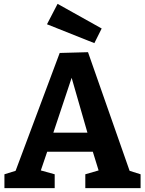

<svg xmlns="http://www.w3.org/2000/svg" viewBox="-20 -977 753 997"><path d="M264 -72V0H3V-72L61 -90L290 -702L437 -706L653 -90L710 -72V0H423V-72L492 -92L462 -189H225L192 -92ZM257 -288H434L352 -573ZM470 -753 224 -851 279 -957 508 -829Z"/></svg>

Font: Bitter
Style: Bold
Weight: 700
Designer: Sol Matas, and Bitter project Authors
Foundry: Sol Matas
Version: Version 2.001